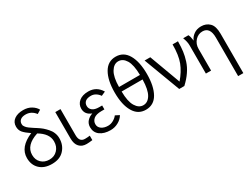

<svg xmlns="http://www.w3.org/2000/svg" viewBox="-71 -1462 3147 2405"><g transform="rotate(-30 1502.5 -259.5)"><path d="M43 -204.1Q43 -362.3 246.1 -448.2Q180.7 -492.2 150.4 -527.3Q121.1 -562.5 121.1 -612.3Q121.1 -677.7 171.9 -713.9Q221.7 -749 300.8 -749Q369.1 -749 418 -718.8Q467.8 -688.5 489.3 -646.5Q471.7 -635.7 436.5 -614.3Q382.8 -685.5 300.8 -685.5Q251 -685.5 224.6 -664.1Q198.2 -642.6 198.2 -606.4Q198.2 -594.7 201.2 -584Q205.1 -574.2 213.9 -563.5Q222.7 -552.7 229.5 -544.9Q236.3 -537.1 252.9 -525.4Q269.5 -513.7 278.3 -507.8Q287.1 -502 308.6 -487.3Q331.1 -472.7 340.8 -466.8Q377.9 -443.4 406.2 -419.9Q433.6 -396.5 460.9 -365.2Q489.3 -334 503.9 -296.9Q519.5 -258.8 519.5 -216.8Q519.5 -117.2 457 -49.8Q395.5 17.6 280.3 17.6Q169.9 17.6 106.4 -43Q43 -103.5 43 -204.1ZM119.1 -205.1Q119.1 -132.8 164.1 -89.8Q209 -45.9 280.3 -45.9Q351.6 -45.9 396.5 -93.8Q442.4 -140.6 442.4 -216.8Q442.4 -328.1 308.6 -407.2Q119.1 -345.7 119.1 -205.1Z M638.7 -144.5Q638.7 -239.3 638.7 -525.4Q657.2 -525.4 713.9 -525.4Q713.9 -430.7 713.9 -148.4Q713.9 -48.8 793.9 -48.8Q834 -48.8 865.2 -53.7Q865.2 -32.2 865.2 10.7Q810.5 17.6 780.3 17.6Q713.9 17.6 676.8 -23.4Q638.7 -63.5 638.7 -144.5Z M920.9 -141.6Q920.9 -194.3 953.1 -229.5Q985.4 -264.6 1031.2 -278.3Q1031.2 -278.3 1031.2 -279.3Q941.4 -313.5 941.4 -398.4Q941.4 -461.9 989.3 -502Q1038.1 -543 1124 -543Q1243.2 -543 1305.7 -437.5Q1285.2 -428.7 1245.1 -410.2Q1225.6 -440.4 1194.3 -460Q1163.1 -479.5 1126 -479.5Q1072.3 -479.5 1044.9 -457Q1017.6 -433.6 1017.6 -394.5Q1017.6 -355.5 1048.8 -330.1Q1080.1 -303.7 1146.5 -303.7Q1160.2 -303.7 1188.5 -303.7Q1188.5 -290 1188.5 -247.1Q1177.7 -247.1 1146.5 -247.1Q1068.4 -247.1 1032.2 -216.8Q997.1 -185.5 997.1 -142.6Q997.1 -97.7 1034.2 -72.3Q1071.3 -45.9 1127.9 -45.9Q1168.9 -45.9 1206.1 -67.4Q1244.1 -88.9 1263.7 -117.2Q1283.2 -107.4 1321.3 -87.9Q1293 -40 1241.2 -11.7Q1189.5 17.6 1127 17.6Q1035.2 17.6 977.5 -24.4Q920.9 -66.4 920.9 -141.6Z M1405.3 -365.2Q1405.3 -543 1465.8 -646.5Q1525.4 -749 1638.7 -749Q1752.9 -749 1812.5 -645.5Q1872.1 -542 1872.1 -365.2Q1872.1 -189.5 1813.5 -85.9Q1754.9 17.6 1638.7 17.6Q1525.4 17.6 1465.8 -85Q1405.3 -186.5 1405.3 -365.2ZM1487.3 -398.4Q1563.5 -398.4 1790 -398.4Q1788.1 -544.9 1746.1 -614.3Q1704.1 -682.6 1638.7 -682.6Q1574.2 -682.6 1531.2 -611.3Q1488.3 -541 1487.3 -398.4ZM1487.3 -333Q1488.3 -188.5 1531.2 -118.2Q1574.2 -47.9 1638.7 -47.9Q1705.1 -47.9 1746.1 -117.2Q1787.1 -185.5 1790 -333Q1689.5 -333 1487.3 -333Z M1930.7 -525.4Q1951.2 -525.4 2012.7 -525.4Q2053.7 -413.1 2177.7 -78.1Q2259.8 -172.9 2297.9 -271.5Q2335 -370.1 2335 -525.4Q2361.3 -525.4 2413.1 -525.4Q2412.1 -442.4 2404.3 -381.8Q2396.5 -321.3 2375 -253.9Q2353.5 -186.5 2310.5 -124Q2268.6 -61.5 2202.1 0Q2177.7 0 2127.9 0Q2078.1 -130.9 1930.7 -525.4Z M2488.3 -525.4Q2507.8 -525.4 2564.5 -525.4Q2572.3 -510.7 2578.1 -488.3Q2583 -465.8 2585 -450.2Q2585.9 -445.3 2586.9 -435.5Q2586.9 -435.5 2587.9 -435.5Q2604.5 -478.5 2648.4 -510.7Q2692.4 -543 2754.9 -543Q2828.1 -543 2875 -497.1Q2922.9 -451.2 2922.9 -339.8Q2922.9 -150.4 2922.9 229.5Q2904.3 229.5 2847.7 229.5Q2847.7 90.8 2847.7 -327.1Q2847.7 -479.5 2738.3 -479.5Q2677.7 -479.5 2632.8 -431.6Q2588.9 -382.8 2588.9 -313.5Q2588.9 -209 2588.9 0Q2570.3 0 2513.7 0Q2513.7 -102.5 2513.7 -409.2Q2513.7 -460.9 2488.3 -525.4Z"/></g></svg>

Font: Gothic A1
Style: Regular
Weight: 400
Designer: HanYang I&C Co.,Ltd.
Version: Version 2.50